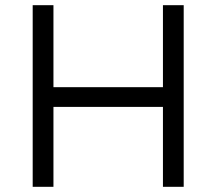

<svg xmlns="http://www.w3.org/2000/svg" viewBox="-20 -720 834 740"><path d="M106 0V-700H186V-384H608V-700H688V0H608V-308H186V0Z"/></svg>

Font: Trueno
Style: Lt
Weight: 300
Designer: Julieta Ulanovsky
Foundry: Julieta Ulanovsky
Version: Version 3.001b